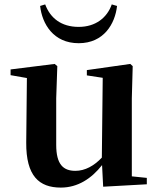

<svg xmlns="http://www.w3.org/2000/svg" viewBox="-20 -835 718 871"><path d="M162 -808C171 -727 222 -639 337 -639C451 -639 502 -727 511 -808L487 -815C466 -755 414 -713 337 -713C258 -713 208 -753 185 -815ZM448 12 646 1V-28L578 -35V-389L582 -535L571 -545L374 -517V-493L446 -482L442 -120C407 -83 366 -60 322 -60C267 -60 235 -89 235 -178V-389L240 -535L228 -545L28 -520V-494L102 -481L99 -188C98 -37 157 16 256 16C333 16 395 -25 443 -86Z"/></svg>

Font: Noto Serif KR
Style: Bold
Weight: 700
Designer: Ryoko NISHIZUKA 西塚涼子 (kana & ideographs); Frank Grießhammer (Latin, Greek & Cyrillic); Wenlong ZHANG 张文龙 (bopomofo); San
Foundry: Adobe
Version: Version 2.001;hotconv 1.1.0;makeotfexe 2.6.0